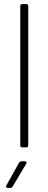

<svg xmlns="http://www.w3.org/2000/svg" viewBox="-20 -720 236 938"><path d="M79 -10V-690Q79 -700 89 -700H108Q118 -700 118 -690V-10Q118 0 108 0H89Q79 0 79 -10ZM11 186 73 75Q78 68 85 68H101Q107 68 109 71.5Q111 75 108 80L42 191Q37 198 30 198H18Q12 198 10 194.5Q8 191 11 186Z"/></svg>

Font: Barlow Semi Condensed ExLight
Style: Regular
Weight: 275
Width: 4
Designer: Jeremy Tribby
Foundry: Tribby Type
Version: Version 1.408